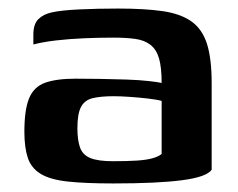

<svg xmlns="http://www.w3.org/2000/svg" viewBox="-20 -424 556 449"><path d="M245 5Q179 5 138 0.5Q97 -4 75 -17.5Q53 -31 45 -55Q37 -79 37 -116Q37 -167 48 -194Q59 -221 85.5 -230.5Q112 -240 157 -240Q182 -240 213.5 -239.5Q245 -239 275 -238Q305 -237 327.5 -234.5Q350 -232 358 -230Q358 -266 352 -287Q346 -308 332 -319Q318 -330 296.5 -333Q275 -336 245 -336Q211 -336 176.5 -334.5Q142 -333 111.5 -329.5Q81 -326 58 -320V-343Q58 -368 70 -379.5Q82 -391 101 -395Q123 -400 165.5 -402Q208 -404 256 -404Q318 -404 360 -398Q402 -392 427.5 -374Q453 -356 464 -321.5Q475 -287 475 -229V-27Q463 -10 405.5 -2.5Q348 5 245 5ZM244 -47Q278 -47 300.5 -48.5Q323 -50 337 -54Q351 -58 358 -64V-188Q348 -191 326.5 -193.5Q305 -196 283 -197.5Q261 -199 246 -199Q216 -199 197 -194.5Q178 -190 169.5 -174Q161 -158 161 -124Q161 -97 167 -79.5Q173 -62 191 -54.5Q209 -47 244 -47Z"/></svg>

Font: Genos SemiBold
Style: Regular
Weight: 600
Designer: Robert E. Leuschke
Foundry: Robert E. Leuschke
Version: Version 1.010